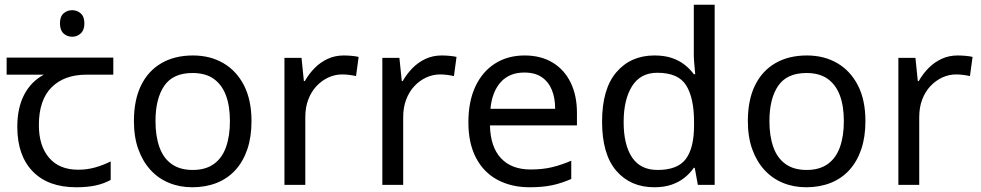

<svg xmlns="http://www.w3.org/2000/svg" viewBox="-20 -780 4138 810"><path d="M285 -737Q305 -737 320.5 -723.5Q336 -710 336 -681Q336 -653 320.5 -639Q305 -625 285 -625Q263 -625 248 -639Q233 -653 233 -681Q233 -710 248 -723.5Q263 -737 285 -737ZM301 10Q183 10 118 -57Q53 -124 53 -245Q53 -325 82 -380.5Q111 -436 165 -465H8V-537H458V-465H345Q251 -465 197.5 -411.5Q144 -358 144 -252Q144 -165 187 -114.5Q230 -64 310 -64Q347 -64 381 -73.5Q415 -83 447 -99V-21Q418 -5 383 2.5Q348 10 301 10Z M1041 -269Q1041 -202 1023.5 -150.5Q1006 -99 973.5 -63Q941 -27 894.5 -8.5Q848 10 791 10Q738 10 693 -8.5Q648 -27 615 -63Q582 -99 563.5 -150.5Q545 -202 545 -269Q545 -358 575 -419.5Q605 -481 661 -513.5Q717 -546 794 -546Q867 -546 922.5 -513.5Q978 -481 1009.5 -419.5Q1041 -358 1041 -269ZM636 -269Q636 -206 652.5 -159.5Q669 -113 704 -88Q739 -63 793 -63Q847 -63 882 -88Q917 -113 933.5 -159.5Q950 -206 950 -269Q950 -333 933 -378Q916 -423 881.5 -447.5Q847 -472 792 -472Q710 -472 673 -418Q636 -364 636 -269Z M1430 -546Q1445 -546 1462.5 -544.5Q1480 -543 1493 -540L1482 -459Q1469 -462 1453.5 -464Q1438 -466 1424 -466Q1393 -466 1365 -453Q1337 -440 1315 -416.5Q1293 -393 1280.5 -360Q1268 -327 1268 -286V0H1180V-536H1252L1262 -438H1266Q1283 -468 1307 -492.5Q1331 -517 1362 -531.5Q1393 -546 1430 -546Z M1843 -546Q1858 -546 1875.5 -544.5Q1893 -543 1906 -540L1895 -459Q1882 -462 1866.5 -464Q1851 -466 1837 -466Q1806 -466 1778 -453Q1750 -440 1728 -416.5Q1706 -393 1693.5 -360Q1681 -327 1681 -286V0H1593V-536H1665L1675 -438H1679Q1696 -468 1720 -492.5Q1744 -517 1775 -531.5Q1806 -546 1843 -546Z M2193 -546Q2262 -546 2311.5 -516Q2361 -486 2387.5 -431.5Q2414 -377 2414 -304V-251H2047Q2049 -160 2093.5 -112.5Q2138 -65 2218 -65Q2269 -65 2308.5 -74.5Q2348 -84 2390 -102V-25Q2349 -7 2309 1.5Q2269 10 2214 10Q2138 10 2079.5 -21Q2021 -52 1988.5 -113.5Q1956 -175 1956 -264Q1956 -352 1985.5 -415Q2015 -478 2068.5 -512Q2122 -546 2193 -546ZM2192 -474Q2129 -474 2092.5 -433.5Q2056 -393 2049 -321H2322Q2322 -367 2308 -401Q2294 -435 2265.5 -454.5Q2237 -474 2192 -474Z M2740 10Q2640 10 2580 -59.5Q2520 -129 2520 -267Q2520 -405 2580.5 -475.5Q2641 -546 2741 -546Q2783 -546 2814 -535.5Q2845 -525 2868 -507Q2891 -489 2907 -467H2913Q2912 -480 2909.5 -505.5Q2907 -531 2907 -546V-760H2995V0H2924L2911 -72H2907Q2891 -49 2868 -30.5Q2845 -12 2813.5 -1Q2782 10 2740 10ZM2754 -63Q2839 -63 2873.5 -109.5Q2908 -156 2908 -250V-266Q2908 -366 2875 -419.5Q2842 -473 2753 -473Q2682 -473 2646.5 -416.5Q2611 -360 2611 -265Q2611 -169 2646.5 -116Q2682 -63 2754 -63Z M3631 -269Q3631 -202 3613.5 -150.5Q3596 -99 3563.5 -63Q3531 -27 3484.5 -8.5Q3438 10 3381 10Q3328 10 3283 -8.5Q3238 -27 3205 -63Q3172 -99 3153.5 -150.5Q3135 -202 3135 -269Q3135 -358 3165 -419.5Q3195 -481 3251 -513.5Q3307 -546 3384 -546Q3457 -546 3512.5 -513.5Q3568 -481 3599.5 -419.5Q3631 -358 3631 -269ZM3226 -269Q3226 -206 3242.5 -159.5Q3259 -113 3294 -88Q3329 -63 3383 -63Q3437 -63 3472 -88Q3507 -113 3523.5 -159.5Q3540 -206 3540 -269Q3540 -333 3523 -378Q3506 -423 3471.5 -447.5Q3437 -472 3382 -472Q3300 -472 3263 -418Q3226 -364 3226 -269Z M4020 -546Q4035 -546 4052.5 -544.5Q4070 -543 4083 -540L4072 -459Q4059 -462 4043.5 -464Q4028 -466 4014 -466Q3983 -466 3955 -453Q3927 -440 3905 -416.5Q3883 -393 3870.5 -360Q3858 -327 3858 -286V0H3770V-536H3842L3852 -438H3856Q3873 -468 3897 -492.5Q3921 -517 3952 -531.5Q3983 -546 4020 -546Z"/></svg>

Font: ubangla05
Style: Book
Weight: 400
Designer: Jelle Bosma - Monotype Design Team
Foundry: Monotype Imaging Inc.
Version: Version 2.003